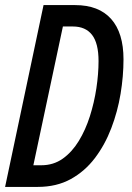

<svg xmlns="http://www.w3.org/2000/svg" viewBox="-21 -734 518 754"><path d="M-1 0 150 -714H274Q367 -714 415.5 -659.5Q464 -605 464 -501Q464 -435 452.5 -365.5Q441 -296 416 -230.5Q391 -165 351.5 -113Q312 -61 256.5 -30.5Q201 0 127 0ZM141 -85Q189 -85 225.5 -111Q262 -137 288.5 -180.5Q315 -224 332 -277.5Q349 -331 357.5 -387.5Q366 -444 366 -494Q366 -564 340.5 -597Q315 -630 265 -630H226L110 -85Z"/></svg>

Font: Noto Sans ExtraCondensed Medium
Style: Italic
Weight: 500
Width: 2
Italic angle: -12°
Designer: Monotype Design Team
Foundry: Monotype Imaging Inc.
Version: Version 2.013; ttfautohint (v1.8.4.7-5d5b)